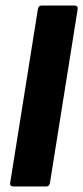

<svg xmlns="http://www.w3.org/2000/svg" viewBox="-20 -675 301 695"><path d="M30 0Q14 0 17 -14L117 -641Q119 -655 130 -655H249Q263 -655 261 -641L161 -14Q159 0 147 0Z"/></svg>

Font: Sofia Sans Condensed Black
Style: Italic
Weight: 900
Italic angle: -9°
Version: Version 4.100